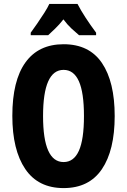

<svg xmlns="http://www.w3.org/2000/svg" viewBox="-20 -951 649 981"><path d="M566 -358Q566 -183 500.5 -86.5Q435 10 305 10Q175 10 109 -87.5Q43 -185 43 -359Q43 -539 110 -632Q177 -725 305 -725Q436 -725 501 -629Q566 -533 566 -358ZM200 -358Q200 -123 305 -123Q357 -123 383 -180.5Q409 -238 409 -358Q409 -478 383 -536Q357 -594 305 -594Q200 -594 200 -358ZM376 -931Q393 -898 417.5 -860.5Q442 -823 471 -784V-771H384Q367 -785 345.5 -805Q324 -825 304 -852Q283 -825 261 -804Q239 -783 226 -771H137V-784Q151 -803 170 -830.5Q189 -858 206.5 -885.5Q224 -913 232 -931Z"/></svg>

Font: Noto Sans Tamil ExtraCondensed ExtraBold
Style: Regular
Weight: 800
Width: 2
Designer: Jelle Bosma - Monotype Design Team
Foundry: Monotype Imaging Inc.
Version: Version 2.004; ttfautohint (v1.8.4.7-5d5b)